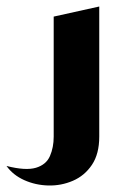

<svg xmlns="http://www.w3.org/2000/svg" viewBox="-105 -360 350 590"><path d="M-85 150Q-26 165 5.5 155.5Q37 146 48.5 119.5Q60 93 60 60V-309L200 -340V60Q200 113 177.5 146.5Q155 180 119 195.5Q83 211 43.5 210Q4 209 -30.5 193.5Q-65 178 -85 150Z"/></svg>

Font: Reem Kufi Ink
Style: Bold
Weight: 700
Designer: Khaled Hosny
Version: Version 1.002